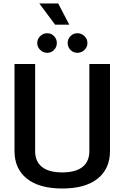

<svg xmlns="http://www.w3.org/2000/svg" viewBox="-20 -1066 713 1098"><path d="M63 -202V-700H181V-202Q181 -142 220.5 -111Q260 -80 336 -80Q412 -80 451.5 -111Q491 -142 491 -202V-700H609V-202Q609 -101 538.5 -44.5Q468 12 336 12Q204 12 133.5 -44.5Q63 -101 63 -202ZM205 -1046H313L376 -925H295ZM193 -820Q193 -843 210 -859.5Q227 -876 250 -876Q273 -876 289 -859.5Q305 -843 305 -820Q305 -797 289 -780.5Q273 -764 250 -764Q227 -764 210 -780.5Q193 -797 193 -820ZM367 -820Q367 -843 383 -859.5Q399 -876 423 -876Q446 -876 463 -859.5Q480 -843 480 -820Q480 -797 463 -780.5Q446 -764 423 -764Q399 -764 383 -780.5Q367 -797 367 -820Z"/></svg>

Font: KoHo SemiBold
Style: Regular
Weight: 600
Designer: Cadson Demak & Katatrad Team
Foundry: Cadson Demak Co.,Ltd.
Version: Version 1.000; ttfautohint (v1.6)